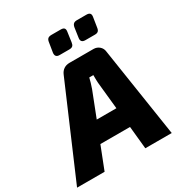

<svg xmlns="http://www.w3.org/2000/svg" viewBox="-249 -1040 1116 1184"><g transform="rotate(-30 309.5 -447.5)"><path d="M271 -762H340C362 -762 371 -771 374 -793L384 -864C387 -885 379 -895 355 -895H290C266 -895 256 -886 253 -862L242 -794C240 -773 249 -762 271 -762ZM454 -762H522C544 -762 553 -771 556 -794L567 -864C570 -885 561 -895 538 -895H471C449 -895 439 -886 435 -863L425 -794C422 -773 432 -762 454 -762ZM441 0H629L531 -638C528 -667 502 -690 471 -690H299C268 -690 244 -674 232 -645L-45 0H151L214 -161H425ZM270 -303 339 -480C348 -505 355 -530 360 -551H389C389 -528 389 -503 392 -479L410 -303Z"/></g></svg>

Font: Exo 2 Extra Bold
Style: Italic
Weight: 800
Italic angle: -8°
Designer: Natanael Gama
Version: Version 1.001;PS 001.001;hotconv 1.0.88;makeotf.lib2.5.64775